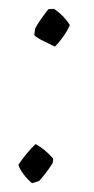

<svg xmlns="http://www.w3.org/2000/svg" viewBox="-20 -412 215 437"><path d="M105 -306Q94 -311 79 -318.5Q64 -326 58 -332L60 -347Q64 -355 73 -368Q82 -381 90 -391L103 -392Q126 -376 139 -355Q134 -343 124.5 -329.5Q115 -316 105 -306ZM53 5Q44 -2 34 -15Q24 -28 22 -37Q29 -48 40.5 -62Q52 -76 61 -84Q82 -73 101 -51L100 -41Q87 -20 69 0Z"/></svg>

Font: Labrada Lght
Style: Italic
Weight: 300
Italic angle: -7°
Designer: Mercedes Jáuregui
Foundry: Omnibus-Type Team
Version: Version 1.000; ttfautohint (v1.8.4.7-5d5b)